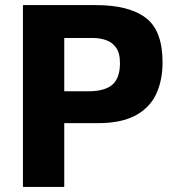

<svg xmlns="http://www.w3.org/2000/svg" viewBox="-20 -733 689 753"><path d="M70 0V-713H356Q485.5 -713 551.5 -663.2Q617.5 -613.5 617.5 -488.5Q617.5 -418 592.5 -364.2Q567.5 -310.5 511.5 -280.2Q455.5 -250 363.5 -250H232V0ZM344.5 -584H232V-375H326Q391 -375 420.8 -401Q450.5 -427 450.5 -485Q450.5 -526 434.5 -547.2Q418.5 -568.5 394.2 -576.2Q370 -584 344.5 -584Z"/></svg>

Font: Heraclito
Style: Bold
Weight: 700
Designer: Kostas Bartsokas (font) & Cristiano Sobral (main changes)
Foundry: Kostas Bartsokas (font) & Cristiano Sobral (main changes)
Version: Version 1.00;July 8, 2020;FontCreator 13.0.0.2655 64-bit